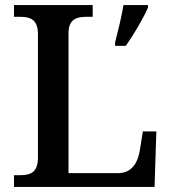

<svg xmlns="http://www.w3.org/2000/svg" viewBox="-20 -734 673 754"><path d="M35 0H587L594 -218H541L529 -143C521 -95 498 -54 443 -54H249V-603C249 -660 282 -668 321 -668H344V-714H35V-668H57C97 -668 129 -660 129 -599V-115C129 -54 97 -46 57 -46H35ZM432 -567V-554H474C504 -596 543 -662 561 -704V-714H465C457 -667 443 -610 432 -567Z"/></svg>

Font: Noto Serif Oriya Medium
Style: Regular
Weight: 500
Designer: David Williams
Foundry: Google LLC, David Williams
Version: Version 1.051